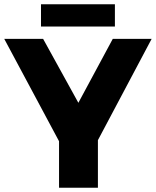

<svg xmlns="http://www.w3.org/2000/svg" viewBox="-25 -884 734 904"><path d="M689 -701 436 -224V0H253V-219L-5 -701H178L344 -400L506 -701ZM168 -864H516V-759H168Z"/></svg>

Font: Montserrat arm2
Style: Bold
Weight: 700
Designer: Julieta Ulanovsky
Foundry: Julieta Ulanovsky
Version: Version 6.000